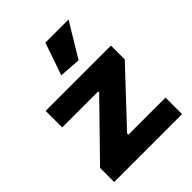

<svg xmlns="http://www.w3.org/2000/svg" viewBox="-225 -928 1050 1050"><g transform="rotate(-45 300.0 -402.5)"><path d="M246 -617 311 -805H490L371 -608ZM38 -109 326 -404V-412H48V-540H553V-433L276 -138V-128H563V0H38Z"/></g></svg>

Font: Encode Sans Wide
Style: Bold
Weight: 700
Designer: Pablo Impallari, Andres Torresi
Foundry: Pablo Impallari, Andres Torresi
Version: Version 1.000; ttfautohint (v1.00) -l 8 -r 50 -G 200 -x 14 -